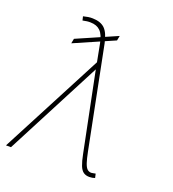

<svg xmlns="http://www.w3.org/2000/svg" viewBox="-135 -841 857 950"><g transform="rotate(20 293.5 -365.5)"><path d="M345.7 -701.2 340.8 -675.8 132.8 -585 137.7 -610.4ZM295.9 -514.6 28.3 0H2L290 -550.8L299.8 -529.3ZM191.4 -737.3Q233.4 -736.3 255.4 -714.6Q277.3 -692.9 288.1 -640.6L393.6 -110.4Q400.9 -73.7 407.7 -53.5Q414.6 -33.2 423.1 -25.1Q431.6 -17.1 444.3 -16.6Q448.2 -17.1 454.3 -18.1Q460.4 -19 466.8 -20.5L471.7 1Q465.3 3.4 458 4.6Q450.7 5.9 442.4 5.9Q423.8 5.9 411.4 -2.9Q398.9 -11.7 390.6 -32.7Q382.3 -53.7 375 -90.8L293.9 -491.2L266.6 -633.8Q258.3 -676.8 239.5 -695.6Q220.7 -714.4 187.5 -714.8Q178.7 -715.3 168.5 -713.9Q158.2 -712.4 146.5 -710L141.6 -730.5Q154.3 -733.9 166.7 -735.8Q179.2 -737.8 191.4 -737.3Z"/></g></svg>

Font: Inter 18pt Thin
Style: Italic
Weight: 250
Italic angle: -9.3988°
Version: Version 4.001;git-66647c0bb